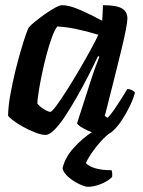

<svg xmlns="http://www.w3.org/2000/svg" viewBox="-20 -520 551 740"><path d="M156 0Q140 0 116.5 -9Q93 -18 69.5 -31Q46 -44 29.5 -56.5Q13 -69 11 -75Q12 -112 20 -156Q28 -200 38.5 -243.5Q49 -287 60 -324.5Q71 -362 79.5 -386Q88 -410 91 -414Q96 -421 113 -435Q130 -449 151 -464Q172 -479 191 -489.5Q210 -500 219 -500Q247 -500 289.5 -481.5Q332 -463 374 -440L377 -500Q429 -500 450 -487.5Q471 -475 471 -449Q471 -423 447 -324.5Q423 -226 384 -73L395 -66Q405 -76 419 -96Q433 -116 447 -138.5Q461 -161 471 -177Q480 -177 489 -172.5Q498 -168 500 -163Q495 -142 482 -114.5Q469 -87 452 -60.5Q435 -34 417 -17Q399 0 383 0Q362 0 338.5 -8.5Q315 -17 297.5 -27.5Q280 -38 277 -45L329 -206Q338 -235 348 -262Q358 -289 363 -301L358 -304Q342 -270 321 -229Q300 -188 277 -147.5Q254 -107 232 -73.5Q210 -40 190 -20Q170 0 156 0ZM174 -89Q179 -88 196.5 -111.5Q214 -135 237.5 -172Q261 -209 285 -250Q309 -291 329 -327.5Q349 -364 359 -386Q264 -415 201 -418Q191 -406 180 -376Q169 -346 159 -308Q149 -270 141 -231.5Q133 -193 128.5 -163Q124 -133 124 -121Q133 -109 149.5 -99Q166 -89 174 -89ZM319 200Q308 200 286.5 190Q265 180 245.5 164Q226 148 221 129Q230 88 263.5 50.5Q297 13 339 -14L415 -16Q389 2 368 25.5Q347 49 332 71.5Q317 94 311 109Q339 136 410 136Q414 148 412 162Q397 178 369.5 189Q342 200 319 200Z"/></svg>

Font: Texturina 72pt 72pt Regular
Style: Bold Italic
Weight: 700
Italic angle: -11°
Designer: Guillermo Torres Carreño
Foundry: Omnibus-Type
Version: Version 1.002; ttfautohint (v1.8.3)